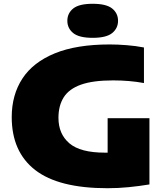

<svg xmlns="http://www.w3.org/2000/svg" viewBox="-20 -985 879 1015"><path d="M548 10Q290 10 166 -86.2Q42 -182.5 42 -366Q42 -483.5 98.5 -569.8Q155 -656 269.8 -703Q384.5 -750 560 -750Q601.5 -750 649.5 -746.2Q697.5 -742.5 741 -734V-546Q665 -560 578 -560Q471.5 -560 408.2 -537.5Q345 -515 317 -470.8Q289 -426.5 289 -362Q289 -276.5 347 -227.2Q405 -178 534 -178Q541.5 -178 549 -178V-360H770V-10Q715.5 -1 660.2 4.5Q605 10 548 10ZM470 -785Q398 -785 367 -810.2Q336 -835.5 336 -875Q336 -915 367 -940Q398 -965 470 -965Q542 -965 573 -940Q604 -915 604 -875Q604 -835.5 573 -810.2Q542 -785 470 -785Z"/></svg>

Font: Encode Sans Expanded Expanded Black
Style: Regular
Weight: 900
Width: 7
Designer: Multiple Designers
Foundry: Impallari Type
Version: Version 3.000; ttfautohint (v1.8.3) -l 8 -r 50 -G 200 -x 14 